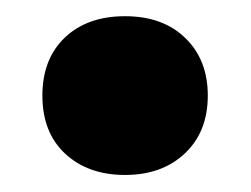

<svg xmlns="http://www.w3.org/2000/svg" viewBox="-20 -202 302 231"><path d="M130.5 8.5Q86 8.5 58.5 -17Q31 -42.5 31 -87Q31 -131 58 -156.8Q85 -182.5 130.5 -182.5Q176 -182.5 203 -156.2Q230 -130 230 -87Q230 -43.5 202.5 -17.5Q175 8.5 130.5 8.5Z"/></svg>

Font: Encode Sans SmCnd
Style: Bold
Weight: 700
Width: 4
Designer: Multiple Designers
Foundry: Impallari Type
Version: Version 3.002; ttfautohint (v1.8.3) -l 8 -r 50 -G 200 -x 14 